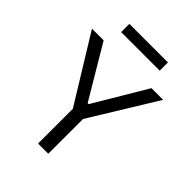

<svg xmlns="http://www.w3.org/2000/svg" viewBox="-252 -1039 1170 1170"><g transform="rotate(45 332.5 -454.5)"><path d="M126.4 -727.3 328.1 -387.8H336.6L538.4 -727.3H639.2L376.4 -299.7V0H288.4V-299.7L25.6 -727.3ZM498.6 -838.1H166.2V-909.1H498.6Z"/></g></svg>

Font: Fast_Sans
Style: Regular
Weight: 400
Designer: Rasmus Andersson
Foundry: rsms
Version: Version 3.018;git-588b23468